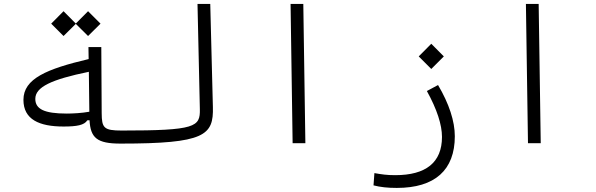

<svg xmlns="http://www.w3.org/2000/svg" viewBox="-20 -713 2970 956"><path d="M296.4 -83C362.3 -83 399.9 -89.8 414.6 -113.8L425.8 -114.3C430.7 -26.4 462.9 2 580.1 2C613.3 2 621.1 -9.3 621.1 -33.2C621.1 -57.1 613.3 -63 585.9 -63C496.6 -63 486.8 -76.2 486.3 -149.9L484.4 -478.5H420.4L421.4 -418.9C212.4 -369.6 96.7 -321.3 96.7 -215.8C96.7 -118.2 175.3 -83 296.4 -83ZM422.4 -355.5 424.8 -156.7C388.2 -149.9 341.8 -147.5 312.5 -147.5C199.2 -147.5 155.8 -170.4 155.8 -220.7C155.8 -279.8 236.3 -317.4 422.4 -355.5ZM418.5 -533.7 480.5 -595.2 418.5 -657.2 357.4 -595.7 296.4 -657.2 234.9 -595.2 296.4 -533.7 357.4 -594.2Z M580.1 2C1000.5 2 1043.9 -39.1 1040 -180.7L1026.9 -693.4H963.4L975.1 -169.4C977.1 -81.1 954.1 -63 585.9 -63C566.4 -63 552.7 -56.2 552.7 -31.2C552.7 -8.8 561 2 580.1 2Z M1437 0H1500.5L1490.2 -693.4H1426.8Z M1955.6 222.7C2145.5 222.7 2244.6 133.8 2244.6 -34.7C2244.6 -108.9 2216.3 -196.3 2161.1 -289.6L2105.5 -259.8C2156.2 -168 2180.7 -91.3 2180.7 -31.2C2180.7 96.2 2100.6 159.2 1947.8 159.2C1905.8 159.2 1880.9 155.3 1844.2 148.9L1839.8 210C1874 218.8 1910.2 222.7 1955.6 222.7ZM2127.4 -369.6 2189.9 -432.1 2127.4 -495.1 2064.9 -432.1Z M2608.9 0H2672.4L2662.1 -693.4H2598.6Z"/></svg>

Font: Cascadia Mono NF Light
Style: Regular
Weight: 300
Monospace: yes
Designer: Aaron Bell
Foundry: Saja Typeworks
Version: Version 2404.023